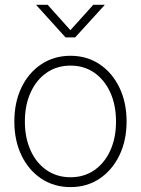

<svg xmlns="http://www.w3.org/2000/svg" viewBox="-20 -761 581 791"><path d="M270.5 9.8Q202.6 9.8 150.1 -25.1Q97.7 -60.1 68.4 -121.1Q39.1 -182.1 39.1 -260.3Q39.1 -339.4 68.4 -400.4Q97.7 -461.4 150.1 -496.3Q202.6 -531.2 270.5 -531.2Q338.4 -531.2 390.4 -496.3Q442.4 -461.4 471.9 -400.4Q501.5 -339.4 501.5 -260.3Q501.5 -182.1 471.9 -121.1Q442.4 -60.1 390.4 -25.1Q338.4 9.8 270.5 9.8ZM270.5 -30.8Q326.7 -30.8 368.9 -60.1Q411.1 -89.4 434.6 -141.4Q458 -193.4 458 -260.3Q458 -327.6 434.6 -379.6Q411.1 -431.6 368.9 -461.2Q326.7 -490.7 270.5 -490.7Q214.4 -490.7 171.9 -461.2Q129.4 -431.6 106 -379.6Q82.5 -327.6 82.5 -260.3Q82.5 -193.4 106 -141.4Q129.4 -89.4 171.9 -60.1Q214.4 -30.8 270.5 -30.8ZM176.3 -741.2 270 -636.7 364.3 -741.2H411.1V-740.2L289.6 -606.9H250L129.4 -740.2V-741.2Z"/></svg>

Font: Inter 28pt ExtraLight
Style: Regular
Weight: 250
Designer: Rasmus Andersson
Foundry: rsms
Version: Version 4.001;git-66647c0bb